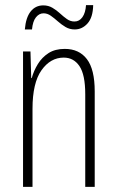

<svg xmlns="http://www.w3.org/2000/svg" viewBox="-20 -730 458 750"><path d="M233 -539Q289 -539 319.5 -499Q350 -459 350 -373V0H313V-362Q313 -438 290.5 -471.5Q268 -505 229 -505Q177 -505 142 -455.5Q107 -406 107 -305V0H70V-529H99L102 -425H104Q112 -454 128 -480Q144 -506 169.5 -522.5Q195 -539 233 -539ZM77 -615Q81 -662 100 -685.5Q119 -709 149 -709Q169 -709 185 -699.5Q201 -690 214.5 -677.5Q228 -665 241.5 -655.5Q255 -646 271 -646Q290 -646 302 -663Q314 -680 316 -710H344Q343 -662 322 -638.5Q301 -615 272 -615Q252 -615 236 -624.5Q220 -634 206 -646.5Q192 -659 178.5 -668.5Q165 -678 150 -678Q133 -678 120.5 -662.5Q108 -647 105 -615Z"/></svg>

Font: Noto Sans Lao Looped ExtraCondensed ExtraLight
Style: Regular
Weight: 200
Width: 2
Designer: Mark Frömberg, Ben Mitchell
Foundry: The Fontpad Ltd
Version: Version 1.002; ttfautohint (v1.8.4.7-5d5b)